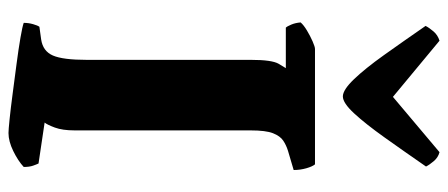

<svg xmlns="http://www.w3.org/2000/svg" viewBox="-314 -716 1030 441"><g transform="rotate(90 200.5 -495.0)"><path d="M285 0Q278 0 253.5 -2.5Q229 -5 195 -9.5Q161 -14 126.5 -18.5Q92 -23 66 -27.5Q40 -32 32 -35Q32 -46 35 -56.5Q38 -67 41 -71L70 -75Q97 -79 107 -102Q117 -125 117 -180V-557Q117 -605 126 -620.5Q135 -636 136 -637H43Q40 -640 36 -649.5Q32 -659 31 -671Q37 -678 49.5 -685.5Q62 -693 74.5 -698.5Q87 -704 92 -704H357Q362 -698 366 -684Q370 -670 370 -655L326 -642Q313 -638 302.5 -631Q292 -624 285.5 -607.5Q279 -591 279 -556V-152Q279 -124 272.5 -106.5Q266 -89 261 -83L355 -69Q357 -65 360 -56.5Q363 -48 363 -35Q349 -22 326.5 -11Q304 0 285 0ZM201 -768Q186 -768 161.5 -793.5Q137 -819 106 -862.5Q75 -906 39 -958Q43 -966 51.5 -976Q60 -986 73 -990L202 -883L329 -990Q341 -987 349.5 -977Q358 -967 362 -959Q326 -907 295 -863.5Q264 -820 240 -794Q216 -768 201 -768Z"/></g></svg>

Font: Texturina 72pt Black
Style: Regular
Weight: 900
Designer: Guillermo Torres Carreño
Foundry: Omnibus-Type
Version: Version 1.002; ttfautohint (v1.8.3)